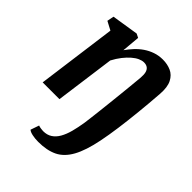

<svg xmlns="http://www.w3.org/2000/svg" viewBox="-227 -695 1076 1076"><g transform="rotate(45 310.5 -157.0)"><path d="M263.5 253.5Q238 253.5 215.8 248.8Q193.5 244 185 235.5L202.5 185Q209.5 188 222.2 189.8Q235 191.5 240.5 191.5Q271.5 191.5 293.2 177.2Q315 163 330 136.8Q345 110.5 354.8 74Q364.5 37.5 371.5 -7Q374 -26 377.2 -51.8Q380.5 -77.5 384 -109.2Q387.5 -141 391.5 -176.5Q395.5 -212 399.5 -250.2Q403.5 -288.5 407.5 -328.2Q411.5 -368 415 -407Q417 -432 412.8 -448.2Q408.5 -464.5 397.2 -472.8Q386 -481 368 -481Q353 -481 335.2 -473Q317.5 -465 298.8 -448.8Q280 -432.5 261.2 -408.8Q242.5 -385 226.5 -354.5L178.5 0H45.5L109 -473.5L58 -500.5L66 -541L224.5 -566L247.5 -554.5L238 -447.5Q254 -470.5 274 -492.2Q294 -514 318.5 -530.8Q343 -547.5 371.2 -557.2Q399.5 -567 431.5 -567Q468 -567 497.5 -553.8Q527 -540.5 543.5 -508.5Q560 -476.5 556 -420Q553 -378.5 549.5 -339Q546 -299.5 542.2 -261.8Q538.5 -224 534.2 -188.8Q530 -153.5 525.5 -120.5Q521 -87.5 516 -57.5Q511 -27.5 505.5 0Q486 97.5 455.2 153Q424.5 208.5 378 231Q331.5 253.5 263.5 253.5Z"/></g></svg>

Font: Merriweather Light 18pt
Style: Bold Italic
Weight: 700
Italic angle: -7.8°
Version: Version 2.101